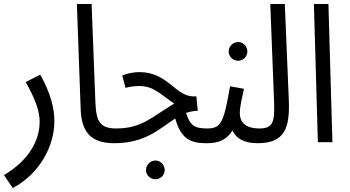

<svg xmlns="http://www.w3.org/2000/svg" viewBox="-47 -714 1755 964"><path d="M17 230C148 161 226 24 226 -106C226 -171 207 -247 155 -339L82 -302C130 -217 152 -157 152 -103C152 -9 99 90 -27 165Z M527 5C566 5 577 -12 577 -34C577 -56 565 -69 537 -69C457 -69 436 -101 432 -199L413 -694H339L358 -167C362 -47 413 5 527 5Z M527 5C686 5 757 -71 833 -119C860 -20 908 5 984 5C1023 5 1034 -12 1034 -34C1034 -56 1022 -69 994 -69C928 -69 908 -84 887 -147C905 -153 924 -157 946 -158L939 -230H925C833 -230 796 -352 653 -352C625 -352 594 -346 567 -335L583 -273C605 -278 620 -282 653 -282C726 -282 758 -240 828 -194C711 -124 664 -69 536 -69ZM734 186C759 186 780 165 780 140C780 114 759 92 734 92C707 92 686 114 686 140C686 165 707 186 734 186Z M1149 -409C1174 -409 1195 -430 1195 -455C1195 -481 1174 -503 1149 -503C1122 -503 1101 -481 1101 -455C1101 -430 1122 -409 1149 -409ZM984 5C1021 5 1081 5 1120 -59C1140 -16 1181 5 1247 5C1286 5 1297 -12 1297 -34C1297 -56 1285 -69 1257 -69C1177 -69 1157 -107 1157 -147C1157 -179 1170 -232 1178 -268L1108 -281C1077 -100 1063 -69 994 -69Z M1247 5C1383 5 1409 -72 1403 -214L1383 -694H1310L1329 -205C1333 -104 1325 -69 1256 -69Z M1549 0H1622L1602 -694H1529Z"/></svg>

Font: Noto Sans Arabic UI XCn
Style: Regular
Weight: 400
Width: 2
Designer: Monotype Design Team, Nadine Chahine and Nizar Qandah
Foundry: Monotype Imaging Inc.
Version: Version 2.010